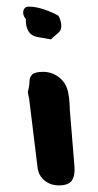

<svg xmlns="http://www.w3.org/2000/svg" viewBox="-20 -559 295 580"><path d="M134 -440 94 -447Q57 -453 58 -502Q50 -510 50 -521Q50 -528 54 -533.5Q58 -539 67 -539Q103 -539 152 -514Q158 -513 162.5 -497.5Q167 -482 164 -472Q163 -465 152 -456Q139 -446 134 -440ZM158 1Q133 1 115.5 -13Q98 -27 94 -49L68 -261L64 -280Q69 -301 69 -312Q69 -326 77.5 -334Q86 -342 110 -342Q138 -342 159.5 -324.5Q181 -307 186 -279Q189 -265 190 -248Q191 -231 191 -226L205 -55Q207 -28 197 -13.5Q187 1 158 1Z"/></svg>

Font: Mansalva
Style: Regular
Weight: 400
Designer: Carolina Short
Foundry: Carolina Short
Version: Version 2.112; ttfautohint (v1.8.4.7-5d5b)